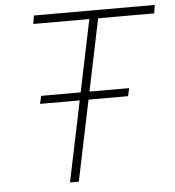

<svg xmlns="http://www.w3.org/2000/svg" viewBox="-52 -777 751 826"><g transform="rotate(-5 323.5 -364.5)"><path d="M118 -348 126 -382H506L498 -348ZM217 0 363 -702H401L255 0ZM119 -693 125 -729H647L641 -693Z"/></g></svg>

Font: Mona Sans
Style: Italic
Weight: 200
Italic angle: -11.6951°
Designer: Deni Anggara
Foundry: GitHub
Version: Version 2.000